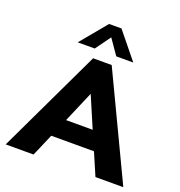

<svg xmlns="http://www.w3.org/2000/svg" viewBox="-156 -1034 1093 1166"><g transform="rotate(20 390.0 -451.0)"><path d="M590 0 528 -144H252L190 0H10L330 -673H450L770 0ZM476 -264 390 -465 304 -264ZM568 -732H458L390 -830L319 -732H209L350 -902H430Z"/></g></svg>

Font: Madhuban Bold
Style: Regular
Weight: 700
Designer: jaikishan Patel
Foundry: MagicType
Version: Version 1.000